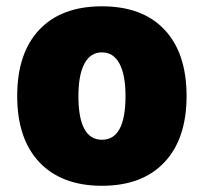

<svg xmlns="http://www.w3.org/2000/svg" viewBox="-20 -580 640 605"><path d="M301.3 -560.1Q429.2 -560.1 498.5 -486.3Q567.9 -412.6 567.9 -277.3Q567.9 -142.6 498 -68.6Q428.2 5.4 301.3 5.4Q174.3 5.4 104.2 -68.6Q34.2 -142.6 34.2 -277.3Q34.2 -412.6 103.8 -486.3Q173.3 -560.1 301.3 -560.1ZM301.3 -415Q265.1 -415 246.1 -379.6Q227.1 -344.2 227.1 -277.3Q227.1 -139.6 301.3 -139.6Q375.5 -139.6 375.5 -277.3Q375.5 -344.2 356.4 -379.6Q337.4 -415 301.3 -415Z"/></svg>

Font: Estedad-FD Black
Style: Regular
Weight: 900
Designer: Amin Abedi
Version: Version 7.3